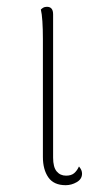

<svg xmlns="http://www.w3.org/2000/svg" viewBox="-20 -532 311 564"><path d="M173 12Q138 12 122 -11Q106 -34 106 -71V-417Q106 -447 104.5 -469.5Q103 -492 100 -504Q103 -507 107 -509.5Q111 -512 118 -512Q127 -512 131.5 -506.5Q136 -501 136 -490V-69Q136 -41 146.5 -28.5Q157 -16 174 -16Q189 -16 197.5 -23Q206 -30 212 -43Q217 -37 219 -32Q221 -27 221 -22Q221 -6 205.5 3Q190 12 173 12Z"/></svg>

Font: Arima Thin Thin
Style: Regular
Weight: 250
Version: Version 1.100